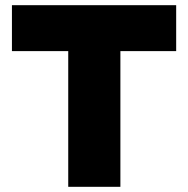

<svg xmlns="http://www.w3.org/2000/svg" viewBox="-20 -720 726 740"><path d="M243 0V-523H26V-700H659V-523H444V0Z"/></svg>

Font: REM ExtraBold
Style: Regular
Weight: 800
Designer: Octavio Pardo
Foundry: Ashler Design
Version: Version 1.005;gftools[0.9.28]